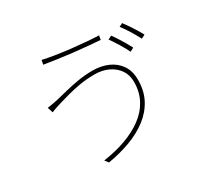

<svg xmlns="http://www.w3.org/2000/svg" viewBox="-158 -986 1317 1241"><g transform="rotate(-30 500.0 -366.0)"><path d="M726 -341Q726 -393 700 -430.5Q674 -468 629.5 -489Q585 -510 529 -510Q469 -510 416.5 -501Q364 -492 321 -480Q278 -468 244 -458Q219 -451 203 -445Q187 -439 172 -433L159 -474Q176 -476 194.5 -479.5Q213 -483 234 -487Q268 -495 315 -507Q362 -519 417.5 -528.5Q473 -538 529 -538Q592 -538 643.5 -515.5Q695 -493 725 -449Q755 -405 755 -340Q755 -258 722 -195.5Q689 -133 630 -88Q571 -43 493 -14Q415 15 325 30L305 3Q394 -9 470.5 -36.5Q547 -64 604.5 -106Q662 -148 694 -207Q726 -266 726 -341ZM279 -762Q318 -753 372.5 -744.5Q427 -736 485 -729.5Q543 -723 594.5 -719Q646 -715 680 -714L675 -683Q636 -686 584 -690.5Q532 -695 476 -701.5Q420 -708 367.5 -715.5Q315 -723 273 -730ZM747 -673Q760 -656 775.5 -632Q791 -608 806 -582.5Q821 -557 832 -535L804 -520Q790 -551 765 -591.5Q740 -632 720 -660ZM849 -708Q863 -690 879.5 -665.5Q896 -641 911.5 -616Q927 -591 937 -571L909 -557Q892 -591 868.5 -629Q845 -667 823 -695Z"/></g></svg>

Font: Noto Sans KR Thin
Style: Regular
Weight: 100
Designer: Ryoko NISHIZUKA 西塚涼子 (kana, bopomofo & ideographs); Paul D. Hunt (Latin, Greek & Cyrillic); Sandoll Communications 산돌커뮤니
Foundry: Adobe
Version: Version 2.004-H2;hotconv 1.0.118;makeotfexe 2.5.65603